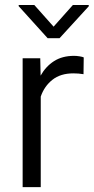

<svg xmlns="http://www.w3.org/2000/svg" viewBox="-20 -767 384 787"><path d="M323.2 -531.7 322.3 -462.9Q302.2 -466.3 280.8 -466.3Q228 -466.3 194.8 -439.9Q161.6 -413.6 147 -371.1V0H72.8V-528.3H145L146.5 -457Q167.5 -494.6 201.4 -516.4Q235.4 -538.1 283.7 -538.1Q293.9 -538.1 306.2 -536.1Q318.4 -534.2 323.2 -531.7ZM120.6 -746.6 199.7 -657.7 278.8 -746.6H343.8V-741.2L224.1 -610.4H175.3L56.6 -741.7V-746.6Z"/></svg>

Font: Vazirmatn RD UI Light
Style: Regular
Weight: 300
Designer: Saber Rastikerdar
Foundry: Saber Rastikerdar
Version: Version 33.003